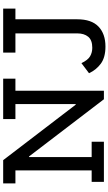

<svg xmlns="http://www.w3.org/2000/svg" viewBox="249 -940 700 1239"><g transform="rotate(-90 599.5 -320.0)"><path d="M1095 -571V-172Q1095 -80 1048 -35Q1001 10 919 10Q849 10 808.5 -20Q768 -50 747 -96L812 -145Q832 -103 856.5 -89Q881 -75 911 -75Q961 -75 982.5 -101.5Q1004 -128 1004 -171V-571H880V-650H1164V-571ZM634 -571V0H579L210 -483H206V-79H305V0H46V-79H120V-571H36V-650H186L544 -182H548V-571H451V-650H712V-571Z"/></g></svg>

Font: Zilla Slab Medium
Style: Regular
Weight: 500
Designer: Typotheque.com
Foundry: Typotheque type foundry
Version: Version 1.1; 2017